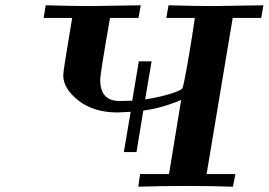

<svg xmlns="http://www.w3.org/2000/svg" viewBox="-20 -706 1016 726"><path d="M145 -638.2 152.8 -686Q255.9 -683.1 324.2 -683.1L512.2 -686L503.9 -638.2H396Q358.9 -426.3 358.9 -404.8Q358.9 -323.7 432.1 -324.2H438Q444.8 -324.2 459 -324.7Q473.1 -325.2 480 -325.2L504.9 -474.1H553.2L528.8 -330.1Q579.6 -337.9 620.8 -350.3Q662.1 -362.8 668.9 -371.1Q672.9 -375 684.8 -441.4Q696.8 -507.8 707 -573.2L716.8 -638.2H608.9L617.2 -686Q720.2 -683.1 788.1 -683.1L976.1 -686L967.8 -638.2H859.9L761.2 -47.9H870.1L860.8 0Q773.9 -2.9 686 -2.9Q594.2 -2.9 502.9 0L509.8 -47.9H619.1L665 -328.1Q587.9 -295.9 522 -288.1L496.1 -130.9H448.2L474.1 -283.2Q441.9 -281.2 424.8 -280.8Q334 -280.8 276.6 -325.9Q219.2 -371.1 219.2 -420.9Q219.2 -429.7 225.1 -468.3Q231 -506.8 240 -560.3Q249 -613.8 252.9 -638.2Z"/></svg>

Font: CMU Serif Extra
Style: BoldSlanted
Weight: 700
Italic angle: -9.46001°
Version: Version 0.7.0